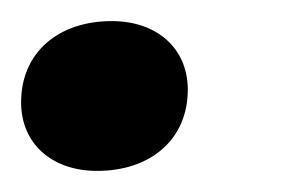

<svg xmlns="http://www.w3.org/2000/svg" viewBox="-31 -154 272 182"><path d="M61 8C112 8 147 -22 147 -69C147 -108 118 -134 75 -134C24 -134 -11 -104 -11 -57C-11 -18 18 8 61 8Z"/></svg>

Font: Mona Sans
Style: Bold Italic
Weight: 700
Italic angle: -11.7°
Designer: Deni Anggara
Foundry: GitHub
Version: Version 2.000;Glyphs 3.2.3 (3260)